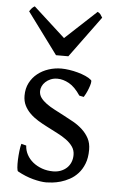

<svg xmlns="http://www.w3.org/2000/svg" viewBox="-53 -757 492 809"><g transform="rotate(5 193.0 -352.5)"><path d="M341.8 -138.2Q341.8 -103.5 332 -78.9Q322.3 -54.2 306.6 -37.1Q291 -20 272 -9.8Q252.9 0.5 234.4 5.9Q215.8 11.2 199.5 12.9Q183.1 14.6 173.8 14.6Q150.4 14.6 117.4 5.9Q84.5 -2.9 51.8 -21Q48.3 -22.5 47.1 -36.9Q45.9 -51.3 46.6 -70.1Q47.4 -88.9 49.6 -107.9Q51.8 -127 55.2 -138.2L76.2 -132.8Q77.1 -112.3 86.9 -94.2Q96.7 -76.2 113 -63Q129.4 -49.8 151.1 -42Q172.9 -34.2 198.2 -34.2Q215.8 -34.2 230.5 -39.8Q245.1 -45.4 255.9 -55.4Q266.6 -65.4 272.5 -79.6Q278.3 -93.8 278.3 -110.8Q278.3 -130.4 267.8 -145.5Q257.3 -160.6 240.2 -173.1Q223.1 -185.5 201.4 -196.5Q179.7 -207.5 157.2 -219.2Q136.7 -229.5 117.7 -241.2Q98.6 -252.9 83.7 -267.6Q68.8 -282.2 59.8 -300.3Q50.8 -318.4 50.8 -341.8Q50.8 -372.1 63 -395.8Q75.2 -419.4 95.5 -435.5Q115.7 -451.7 141.8 -460.2Q168 -468.8 195.8 -468.8Q210.9 -468.8 229.2 -466.1Q247.6 -463.4 265.4 -458.5Q283.2 -453.6 298.8 -446.8Q314.5 -439.9 324.2 -431.2Q327.1 -428.2 325 -418Q322.8 -407.7 318.1 -395.5Q313.5 -383.3 308.1 -372.6Q302.7 -361.8 299.8 -357.9L280.8 -361.8Q257.3 -397 232.2 -410.9Q207 -424.8 183.1 -424.8Q167 -424.8 154.3 -419.4Q141.6 -414.1 132.6 -405.5Q123.5 -397 118.9 -386.7Q114.3 -376.5 114.3 -366.2Q114.3 -350.6 123.5 -338.1Q132.8 -325.7 147.9 -314.7Q163.1 -303.7 182.4 -293.7Q201.7 -283.7 222.2 -272.9Q243.2 -262.2 264.6 -250Q286.1 -237.8 303.2 -221.9Q320.3 -206.1 331.1 -185.8Q341.8 -165.5 341.8 -138.2ZM220.2 -522.9H168L39.1 -697.3Q42.5 -702.1 44.9 -705.6Q47.4 -709 49.6 -711.4Q51.8 -713.9 54.4 -715.8Q57.1 -717.8 61 -720.2L195.3 -597.7L327.1 -720.2Q335.4 -715.8 338.9 -711.4Q342.3 -707 348.1 -697.3Z"/></g></svg>

Font: Noto Serif Devanagari
Style: Regular
Weight: 400
Designer: Monotype Design Team
Foundry: Monotype Imaging Inc.
Version: Version 1.01